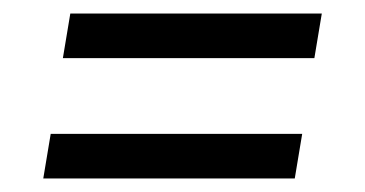

<svg xmlns="http://www.w3.org/2000/svg" viewBox="-20 -482 540 284"><path d="M445 -396H73L84 -462H456ZM416 -218H44L55 -284H427Z"/></svg>

Font: Iosevka Oblique
Style: Regular
Weight: 400
Italic angle: -9°
Monospace: yes
Designer: Belleve Invis
Foundry: Belleve Invis
Version: Version 32.5.0; ttfautohint (v1.8.4)